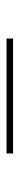

<svg xmlns="http://www.w3.org/2000/svg" viewBox="244 -270 60 588"><g transform="rotate(90 274.0 24.0)"><path d="M98 14V34H450V14Z"/></g></svg>

Font: Sprat Extended Thin
Style: Regular
Weight: 100
Width: 9
Designer: Ethan Nakache
Foundry: Collletttivo
Version: Version 2.000;Glyphs 3.2 (3217)